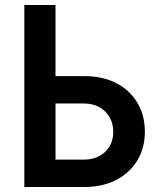

<svg xmlns="http://www.w3.org/2000/svg" viewBox="-20 -750 639 770"><path d="M77.6 0V-730H202.6V-444.8H316.9Q391.1 -444.8 445.6 -417Q500 -389.2 530.5 -338.6Q561 -288.1 561 -222.2Q561 -156.2 530.5 -106.2Q500 -56.2 445.6 -28.1Q391.1 0 316.9 0ZM202.6 -109.9H314.9Q369.1 -109.9 401.6 -140.9Q434.1 -171.9 434.1 -221.2Q434.1 -271 401.6 -303Q369.1 -335 314.9 -335H202.6Z"/></svg>

Font: UDEV Gothic 35
Style: Bold
Weight: 700
Version: v2.1.0; ttfautohint (v1.8.4.7-5d5b-dirty) -l 6 -r 45 -G 200 